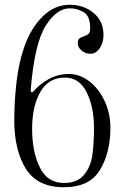

<svg xmlns="http://www.w3.org/2000/svg" viewBox="-20 -777 519 807"><path d="M40 -271Q40 -352 49.5 -432.5Q59 -513 80 -574Q107 -655 157.5 -706Q208 -757 273 -757Q332 -757 373.5 -722.5Q415 -688 415 -630Q415 -597 399 -574Q383 -551 360 -551Q339 -551 323 -564.5Q307 -578 307 -595Q307 -609 313 -614.5Q319 -620 332 -624Q346 -629 352.5 -635Q359 -641 359 -658Q359 -710 331.5 -726Q304 -742 273 -742Q218 -742 171.5 -668Q125 -594 109 -399Q109 -386 118 -390Q146 -423 184.5 -444.5Q223 -466 270 -466Q315 -466 355 -435.5Q395 -405 419.5 -353Q444 -301 444 -239Q444 -135 400 -62.5Q356 10 249 10Q137 10 88.5 -68Q40 -146 40 -271ZM375 -239Q375 -328 344 -389.5Q313 -451 253 -451Q184 -451 149.5 -390.5Q115 -330 115 -235Q115 -140 147 -74Q179 -8 249 -8Q305 -8 333 -42Q361 -76 368 -123.5Q375 -171 375 -239Z"/></svg>

Font: Viaoda Libre
Style: Regular
Weight: 400
Designer: Gydient
Version: Version 2.000